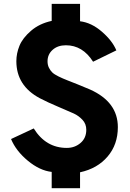

<svg xmlns="http://www.w3.org/2000/svg" viewBox="-20 -898 672 992"><path d="M37.1 -179.7 154.3 -234.4Q216.8 -133.8 325.2 -133.8Q366.2 -133.8 396 -159.2Q425.8 -184.6 425.8 -227.5Q425.8 -257.8 406.2 -278.8Q386.7 -299.8 361.3 -311.5Q335.9 -323.2 281.2 -346.2Q226.6 -369.1 185.5 -390.6Q64.5 -455.1 64.5 -582Q64.5 -622.1 80.6 -661.6Q96.7 -701.2 140.1 -738.8Q183.6 -776.4 247.1 -790V-877.9H393.6V-788.1Q452.1 -781.2 506.3 -734.4Q560.5 -687.5 581.1 -637.7L460.9 -579.1Q407.2 -664.1 320.3 -664.1Q278.3 -664.1 252 -640.6Q225.6 -617.2 225.6 -581.1Q225.6 -562.5 232.9 -547.9Q240.2 -533.2 250.5 -523.4Q260.7 -513.7 282.7 -502.9Q304.7 -492.2 324.7 -484.4Q344.7 -476.6 380.4 -462.4Q416 -448.2 445.3 -435.5Q588.9 -371.1 588.9 -241.2Q588.9 -151.4 536.1 -89.4Q483.4 -27.3 393.6 -7.8V74.2H247.1V-9.8Q185.5 -16.6 124 -67.4Q62.5 -118.2 37.1 -179.7Z"/></svg>

Font: Gothic A1 Black
Style: Regular
Weight: 900
Version: Version 2.50